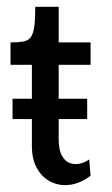

<svg xmlns="http://www.w3.org/2000/svg" viewBox="-20 -536 331 566"><path d="M247 -18Q218 4 188 8.5Q158 13 132 1Q106 -11 90 -38Q74 -65 74 -106V-361H153V-127Q153 -95 162 -78Q171 -61 185.5 -55.5Q200 -50 215 -53.5Q230 -57 243 -66ZM17 -185V-245H237V-185ZM11 -345V-411Q34 -411 48.5 -413.5Q63 -416 70.5 -426Q78 -436 81 -457.5Q84 -479 84 -516H153V-411H247V-345Z"/></svg>

Font: Darker Grotesque SemiBold
Style: Regular
Weight: 600
Designer: Gabriel Lam
Foundry: TypeRant
Version: Version 1.000;gftools[0.9.28]